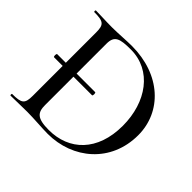

<svg xmlns="http://www.w3.org/2000/svg" viewBox="-149 -809 995 995"><g transform="rotate(45 348.0 -311.5)"><path d="M296 -627C259 -627 200 -622 155 -622C109 -622 68 -625 35 -625C31 -625 31 -613 35 -613C104 -613 116 -601 116 -544V-323H53C47 -323 47 -300 53 -300H116V-81C116 -23 103 -12 34 -12C30 -12 30 0 34 0C67 0 109 -2 155 -2C204 -2 270 4 310 4C493 4 647 -123 647 -323C647 -495 507 -627 296 -627ZM300 -14C213 -14 195 -38 195 -92V-300H331C337 -300 337 -323 331 -323H195V-542C195 -601 226 -610 306 -610C459 -610 556 -474 556 -301C556 -115 448 -14 300 -14Z"/></g></svg>

Font: Cormorant Infant Book
Style: Regular
Weight: 500
Designer: Christian Thalmann (Catharsis Fonts)
Version: Version 1.000;PS 002.000;hotconv 1.0.88;makeotf.lib2.5.64775